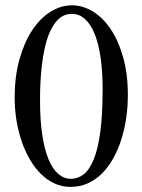

<svg xmlns="http://www.w3.org/2000/svg" viewBox="-20 -697 540 728"><path d="M464.8 -336.9Q464.8 -292.5 458.5 -249.3Q452.1 -206.1 439.7 -167.2Q427.2 -128.4 408.9 -95.7Q390.6 -63 366.5 -39.1Q342.3 -15.1 312.5 -1.7Q282.7 11.7 247.1 11.7Q214.8 11.7 186.5 -1.5Q158.2 -14.6 134.8 -37.8Q111.3 -61 92.8 -93.3Q74.2 -125.5 61.5 -163.1Q48.8 -200.7 42.2 -242.4Q35.6 -284.2 35.6 -327.1Q35.6 -406.2 53.5 -470.7Q71.3 -535.2 101.3 -581.1Q131.3 -627 170.7 -651.9Q210 -676.8 252.4 -676.8Q294.4 -676.8 332.8 -653.1Q371.1 -629.4 400.4 -585.4Q429.7 -541.5 447.3 -478.5Q464.8 -415.5 464.8 -336.9ZM369.1 -358.9Q369.1 -424.8 361.6 -477.8Q354 -530.8 339.1 -567.9Q324.2 -605 302.2 -624.8Q280.3 -644.5 251.5 -644.5Q237.8 -644.5 223.4 -638.7Q209 -632.8 195.8 -618.4Q182.6 -604 170.9 -579.8Q159.2 -555.7 150.6 -519Q142.1 -482.4 137 -432.4Q131.8 -382.3 131.8 -315.9Q131.8 -242.2 140.1 -186.5Q148.4 -130.9 163.8 -93.5Q179.2 -56.2 200.9 -37.6Q222.7 -19 249 -19Q275.4 -19 297.4 -36.1Q319.3 -53.2 335.4 -92.8Q351.6 -132.3 360.4 -197.5Q369.1 -262.7 369.1 -358.9Z"/></svg>

Font: Doulos SIL Am
Style: Regular
Weight: 400
Designer: Walt Agee, Victor Gaultney, Peter Martin, Debbi Hosken, Becca Hirsbrunner
Foundry: SIL International
Version: Version 5.000